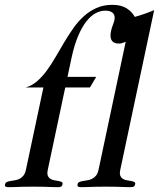

<svg xmlns="http://www.w3.org/2000/svg" viewBox="-76 -772 670 794"><path d="M421.4 -69.8Q418 -54.2 421.6 -45.4Q425.3 -36.6 432.6 -32.2Q439.9 -27.8 449.2 -26.4Q458.5 -24.9 466.6 -23.4Q474.6 -22 479.5 -19.3Q484.4 -16.6 482.9 -9.8Q481.4 -2.9 477.1 -0.5Q472.7 2 464.4 2Q455.1 2 445.6 1.7Q436 1.5 424.3 1Q412.6 0.5 397.5 0.2Q382.3 0 361.8 0Q341.3 0 325.9 0.2Q310.5 0.5 298.6 1Q286.6 1.5 277.1 1.7Q267.6 2 258.3 2Q250 2 246.6 -0.5Q243.2 -2.9 244.6 -9.8Q246.1 -16.6 252.2 -19.3Q258.3 -22 266.8 -23.4Q275.4 -24.9 285.2 -26.4Q294.9 -27.8 304.2 -32.2Q313.5 -36.6 320.8 -45.4Q328.1 -54.2 331.5 -69.8L443.8 -599.1Q436.5 -596.2 429.7 -594Q422.9 -591.8 416 -591.8Q407.2 -591.8 399.7 -594.2Q392.1 -596.7 387.5 -602.5Q382.8 -608.4 381.3 -618.2Q379.9 -627.9 382.8 -642.1Q385.7 -655.8 390.1 -667Q394.5 -678.2 397 -688Q398.9 -696.3 397.9 -703.6Q397 -710.9 392.6 -716.3Q388.2 -721.7 379.9 -724.9Q371.6 -728 358.9 -728Q340.3 -728 320.6 -718Q300.8 -708 282.2 -684.8Q263.7 -661.6 247.6 -624.3Q231.4 -586.9 219.7 -532.2L203.1 -454.1H321.8L295.9 -410.2H193.8L121.6 -69.8Q118.2 -54.2 121.8 -45.4Q125.5 -36.6 132.8 -32.2Q140.1 -27.8 149.2 -26.4Q158.2 -24.9 166.3 -23.4Q174.3 -22 179.2 -19.3Q184.1 -16.6 182.6 -9.8Q181.2 -2.9 176.8 -0.5Q172.4 2 164.1 2Q154.8 2 145.3 1.7Q135.7 1.5 124 1Q112.3 0.5 97.2 0.2Q82 0 61.5 0Q41 0 25.9 0.2Q10.7 0.5 -1.2 1Q-13.2 1.5 -22.7 1.7Q-32.2 2 -41.5 2Q-49.8 2 -53.2 -0.5Q-56.6 -2.9 -55.2 -9.8Q-53.7 -16.6 -47.6 -19.3Q-41.5 -22 -33.2 -23.4Q-24.9 -24.9 -14.9 -26.4Q-4.9 -27.8 4.2 -32.2Q13.2 -36.6 20.5 -45.4Q27.8 -54.2 31.2 -69.8L103.5 -410.2H29.8Q56.2 -417.5 77.6 -436.3Q99.1 -455.1 117.7 -480.5Q136.2 -505.9 153.6 -535.9Q170.9 -565.9 189 -596.2Q207 -626.5 226.6 -654.5Q246.1 -682.6 270 -704.3Q293.9 -726.1 323 -739Q352.1 -752 388.2 -752Q425.3 -752 447.8 -737.5Q470.2 -723.1 481.4 -702.1Q492.7 -705.1 513.4 -711.9Q534.2 -718.8 561.5 -730Z"/></svg>

Font: XB Zar
Style: Italic
Weight: 400
Italic angle: -12°
Designer: Behnam
Foundry: Irmug
Version: Version 8.005 2009